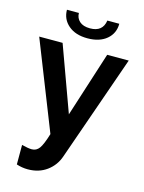

<svg xmlns="http://www.w3.org/2000/svg" viewBox="-137 -794 824 1102"><g transform="rotate(15 275.0 -242.5)"><path d="M275 -586Q204 -586 162 -622Q120 -658 120 -714H191Q191 -684 212.5 -664.5Q234 -645 275 -645Q350 -645 360 -714H431Q431 -657 389 -621.5Q347 -586 275 -586ZM72 102Q110 112 132 112Q159 112 176 89Q193 66 213 0L6 -524H145L286 -137L410 -524H538L318 104Q299 160 252 194.5Q205 229 139 229Q105 229 72 218Z"/></g></svg>

Font: Raleway-v4020
Style: Bold
Weight: 700
Designer: Matt McInerney, Pablo Impallari, Rodrigo Fuenzalida
Foundry: Matt McInerney, Pablo Impallari, Rodrigo Fuenzalida
Version: Version 4.020;PS 004.020;hotconv 1.0.88;makeotf.lib2.5.64775